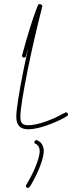

<svg xmlns="http://www.w3.org/2000/svg" viewBox="-20 -622 359 943"><path d="M119 13C168 13 246 -16 300 -46C306 -50 308 -54 304 -60C300 -66 296 -67 290 -64C238 -34 165 -7 119 -7C92 -7 80 -16 80 -49C80 -118 137 -395 185 -579C187 -585 184 -589 178 -591C172 -593 168 -590 166 -584C117 -399 60 -120 60 -49C60 -3 83 13 119 13ZM117 301C122 301 127 296 127 291C127 286 122 281 117 281C112 281 107 286 107 291C107 296 112 301 117 301ZM117 291C123 294 128 294 131 288C172 219 195 152 195 120C195 100 186 81 172 72C166 68 161 70 159 76V77C156 82 158 86 163 90C170 96 175 107 175 120C175 148 154 211 114 277C110 283 111 288 117 291ZM159 86C164 86 169 82 169 76C169 70 164 66 159 66C154 66 149 70 149 76C149 82 154 86 159 86ZM304 -50C310 -50 314 -54 314 -60C314 -66 310 -70 304 -70C298 -70 294 -66 294 -60C294 -54 298 -50 304 -50ZM98 -339C104 -339 108 -344 108 -349C108 -354 104 -359 98 -359C92 -359 88 -354 88 -349C88 -344 92 -339 98 -339ZM98 -349C104 -347 108 -350 110 -356C132 -437 155 -514 181 -579C183 -585 181 -590 175 -592C169 -594 164 -592 162 -586C137 -521 114 -444 92 -363C90 -356 92 -351 98 -349ZM175 -582C180 -582 185 -586 185 -592C185 -598 180 -602 175 -602C170 -602 165 -598 165 -592C165 -586 170 -582 175 -582ZM175 -582C180 -582 185 -586 185 -592C185 -598 180 -602 175 -602C170 -602 165 -598 165 -592C165 -586 170 -582 175 -582ZM178 -581C184 -581 188 -586 188 -591C188 -596 184 -601 178 -601C172 -601 168 -596 168 -591C168 -586 172 -581 178 -581ZM178 -581C184 -581 188 -586 188 -591C188 -596 184 -601 178 -601C172 -601 168 -596 168 -591C168 -586 172 -581 178 -581ZM174 -582C174 -582 176 -585 178 -591C180 -597 181 -601 180 -601C179 -601 175 -593 172 -584V-582Z"/></svg>

Font: Mistral SingleLine Outline
Style: Regular
Weight: 300
Designer: François Chastanet, Élisa Garzelli, Anais Alves, Morgane Autin
Foundry: institut supérieur des arts et du design Toulouse / isdaT
Version: Version 1.000;Glyphs 3.3 (3337)